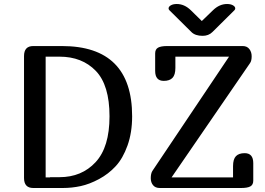

<svg xmlns="http://www.w3.org/2000/svg" viewBox="-20 -939 1325 959"><path d="M988 -834 1044 -888Q1076 -919 1114 -919Q1132 -919 1143.5 -912.5Q1155 -906 1155 -897Q1155 -892 1151 -888L1041 -779Q1022 -760 992 -760Q955 -760 936 -779L826 -888Q822 -892 822 -897Q822 -906 833.5 -912.5Q845 -919 863 -919Q901 -919 933 -888ZM100 -659Q100 -709 146 -709H289Q640 -709 640 -358Q640 -277 617 -212.5Q594 -148 558 -109Q522 -70 474.5 -44.5Q427 -19 383 -9.5Q339 0 294 0H146Q100 0 100 -50ZM778 0Q756 0 744.5 -14Q733 -28 733 -49Q733 -72 741 -85L1124 -656H856V-600Q856 -565 841.5 -550Q827 -535 798 -535Q755 -535 755 -585V-672Q755 -693 769.5 -701Q784 -709 815 -709H1192Q1214 -709 1225.5 -694Q1237 -679 1237 -658Q1237 -635 1229 -624L837 -53H1144V-109Q1144 -144 1158.5 -159Q1173 -174 1202 -174Q1245 -174 1245 -124V-37Q1245 -16 1230.5 -8Q1216 0 1185 0ZM208 -656V-53H230V-54H277Q388 -54 457.5 -129Q527 -204 527 -358Q527 -514 458.5 -585Q390 -656 277 -656Z"/></svg>

Font: Marmelad
Style: Regular
Weight: 400
Designer: Manvel Shmavonyan
Foundry: Cyreal
Version: Version 1.001;PS 001.001;hotconv 1.0.88;makeotf.lib2.5.64775